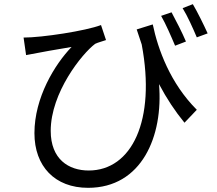

<svg xmlns="http://www.w3.org/2000/svg" viewBox="-20 -839 1040 920"><path d="M871 -640C854 -681 822 -743 802 -780L752 -763C774 -725 800 -665 819 -620ZM635 -698C643 -673 651 -649 659 -626C728 -261 611 -22 405 -22C309 -22 223 -76 223 -212C223 -395 373 -582 436 -629C450 -636 475 -642 488 -647L464 -719C391 -691 182 -659 93 -659L105 -575C177 -589 250 -602 323 -614C242 -530 145 -371 145 -201C145 -42 243 61 402 61C659 61 763 -186 742 -436C779 -366 819 -306 864 -251L923 -313C796 -440 737 -602 712 -722ZM855 -800C878 -763 904 -705 923 -660L975 -679C956 -721 926 -782 904 -819Z"/></svg>

Font: Noto Sans KR Regular
Style: Regular
Weight: 400
Designer: Ryoko NISHIZUKA  (kana & ideographs); Paul D. Hunt (Latin, Greek & Cyrillic); Wenlong ZHANG  (bopomofo); Sandoll Communi
Foundry: Adobe Systems Incorporated
Version: Version 1.004;PS 1.004;hotconv 1.0.82;makeotf.lib2.5.63406